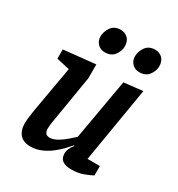

<svg xmlns="http://www.w3.org/2000/svg" viewBox="-173 -832 885 955"><g transform="rotate(30 269.5 -355.0)"><path d="M142 9Q115 9 97 -1.5Q79 -12 70 -31.5Q61 -51 61 -78Q61 -89 62.5 -105.5Q64 -122 67 -138.5Q70 -155 71 -164L116 -420L41 -437V-490L223 -509V-430L181 -176Q180 -168 177.5 -155.5Q175 -143 174 -131Q173 -119 173 -111Q173 -96 180 -86.5Q187 -77 204 -77Q223 -77 246 -90Q269 -103 289.5 -121Q310 -139 323 -151L384 -499L492 -511L420 -80H491V-26Q473 -16 443 -5Q413 6 376 6Q341 6 324 -7Q307 -20 307 -48Q307 -59 312.5 -73Q318 -87 331 -103L328 -105Q318 -93 300 -74Q282 -55 258 -36Q234 -17 204 -4Q174 9 142 9ZM427 -582Q401 -582 385 -599Q369 -616 369 -640Q369 -668 387 -693.5Q405 -719 441 -719Q466 -719 482.5 -702.5Q499 -686 499 -657Q499 -631 481 -606.5Q463 -582 427 -582ZM229 -582Q203 -582 187 -599Q171 -616 171 -640Q171 -668 189 -693.5Q207 -719 242 -719Q268 -719 284.5 -702.5Q301 -686 301 -657Q301 -631 283 -606.5Q265 -582 229 -582Z"/></g></svg>

Font: Faustina Light SemiBold
Style: Italic
Weight: 600
Italic angle: -8°
Version: Version 1.200